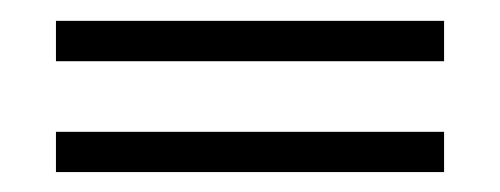

<svg xmlns="http://www.w3.org/2000/svg" viewBox="-20 -322 484 186"><path d="M410.2 -262.7V-301.8H34.2V-262.7ZM410.2 -155.3V-194.3H34.2V-155.3Z"/></svg>

Font: Abhaya Libre
Style: Bold
Weight: 700
Designer: Pushpananda Ekanayake, Sol Matas, Pathum Egodawatta
Foundry: Mooniak
Version: Version 1.050 ; ttfautohint (v1.6)